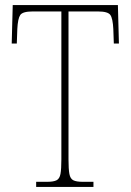

<svg xmlns="http://www.w3.org/2000/svg" viewBox="-20 -734 514 754"><path d="M122 0V-20H165Q190 -20 202 -26Q214 -32 217.5 -51Q221 -70 221 -108V-689H108Q69 -689 59.5 -675Q50 -661 48 -620L46 -563H26L30 -714H443L447 -563H427L425 -620Q423 -661 413.5 -675Q404 -689 365 -689H249V-108Q249 -70 252.5 -51Q256 -32 268 -26Q280 -20 305 -20H347V0Z"/></svg>

Font: Noto Serif Ethiopic Condensed Thin
Style: Regular
Weight: 100
Width: 3
Designer: Monotype Design Team
Foundry: Monotype Imaging Inc.
Version: Version 2.102; ttfautohint (v1.8.4.7-5d5b)